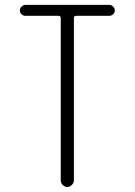

<svg xmlns="http://www.w3.org/2000/svg" viewBox="-20 -750 540 770"><path d="M82 -686.5Q73.2 -686.5 66.4 -692.9Q59.6 -699.2 59.6 -708Q59.6 -716.8 66.4 -723.6Q73.2 -730.5 82 -730.5H418Q426.8 -730.5 433.6 -723.6Q440.4 -716.8 440.4 -708Q440.4 -699.2 433.6 -692.9Q426.8 -686.5 418 -686.5H285.2Q276.4 -686.5 276.4 -677.7V-26.4Q276.4 -16.6 268.1 -8.3Q259.8 0 250 0Q240.2 0 231.9 -7.8Q223.6 -15.6 223.6 -26.4V-677.7Q223.6 -686.5 214.8 -686.5Z"/></svg>

Font: Rounded Mgen+ 1mn light
Style: Regular
Weight: 200
Designer: [Source Han Sans]
Ryoko NISHIZUKA  (kana & ideographs); Paul D. Hunt (Latin, Greek & Cyrillic); Wenlong ZHANG  (bopomofo
Version: Version 1.059.20150602